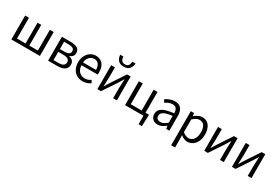

<svg xmlns="http://www.w3.org/2000/svg" viewBox="90 -2177 5456 3774"><g transform="rotate(30 2818.0 -289.5)"><path d="M179.8 -542.6V-71.8H374.2V-542.6H458.4V-71.8H653.4V-542.6H740.8V0H92.8V-542.6Z M1332.4 -404.4Q1332.4 -360.6 1308.9 -331.3Q1285.4 -302 1242 -289V-284.8Q1292.6 -273.4 1324.3 -241.8Q1356 -210.2 1356 -155.2Q1356 -77.8 1298.6 -38.9Q1241.2 0 1142.6 0H926.8V-542.6H1133.2Q1227.2 -542.6 1279.8 -509.2Q1332.4 -475.8 1332.4 -404.4ZM1246.4 -396.6Q1246.4 -478.4 1124.2 -478.4H1013.4V-313.8H1117.8Q1246.4 -313.8 1246.4 -396.6ZM1269.4 -160Q1269.4 -203.4 1232.8 -226.9Q1196.2 -250.4 1126.2 -250.4H1013.4V-63.4H1132.8Q1200.6 -63.4 1235 -88.2Q1269.4 -113 1269.4 -160Z M1452 -270.6Q1452 -355.6 1486 -420.3Q1520 -485 1576 -520.4Q1632 -555.8 1694.8 -555.8Q1762.8 -555.8 1811.3 -524.7Q1859.8 -493.6 1884.9 -436.4Q1910 -379.2 1910 -301Q1910 -267.2 1906 -250.4H1539.2Q1541.6 -192.4 1565.1 -148.7Q1588.6 -105 1628.8 -81.1Q1669 -57.2 1721.2 -57.2Q1759.2 -57.2 1791.9 -68.2Q1824.6 -79.2 1857.2 -101.2L1889 -42.2Q1849.2 -16 1805.9 -1.4Q1762.6 13.2 1710.8 13.2Q1638.2 13.2 1579.5 -20.7Q1520.8 -54.6 1486.4 -119Q1452 -183.4 1452 -270.6ZM1696.2 -485.4Q1656.8 -485.4 1622.5 -464.8Q1588.2 -444.2 1565.6 -405.4Q1543 -366.6 1537.8 -313.8H1832.6Q1832.6 -397.2 1797 -441.3Q1761.4 -485.4 1696.2 -485.4Z M2130.4 -542.6V-312.2Q2130.4 -253.2 2124.4 -158.4Q2122.8 -134.2 2121.8 -112H2126.4Q2143 -138.2 2158.6 -163.4L2198.6 -227.8L2406.4 -542.6H2488.4V0H2402.8V-229.6Q2402.8 -277.2 2410 -393.6Q2411.2 -411 2412.4 -430.6H2407.6L2335.4 -314L2126.6 0H2044.8V-542.6ZM2095.4 -810.4H2167.6Q2169.6 -756.4 2193.1 -724.3Q2216.6 -692.2 2269.6 -692.2Q2322.6 -692.2 2345.7 -724.3Q2368.8 -756.4 2370.8 -810.4H2443Q2439.4 -737.2 2398.2 -688.5Q2357 -639.8 2269.6 -639.8Q2182.4 -639.8 2141.1 -688.5Q2099.8 -737.2 2095.4 -810.4Z M2673.8 0V-542.6H2762.2V-71.8H3009.2V-542.6H3096.8V-71.8H3175V-16.4L3166.2 192.2H3090.8V0Z M3257 -140.6Q3257 -229.2 3336.4 -276.4Q3415.8 -323.6 3590.6 -343.2Q3591.6 -404.8 3565.9 -443.7Q3540.2 -482.6 3478.2 -482.6Q3434 -482.6 3393.3 -466.1Q3352.6 -449.6 3314.8 -423.8L3280.8 -484.8Q3324.8 -514.4 3378.9 -535.1Q3433 -555.8 3492.2 -555.8Q3587.4 -555.8 3633.2 -497.3Q3679 -438.8 3679 -334.2V0H3606.8L3598.8 -65H3595.4Q3500.4 13.2 3415.6 13.2Q3370.2 13.2 3334.1 -5Q3298 -23.2 3277.5 -57.9Q3257 -92.6 3257 -140.6ZM3590.6 -130.6V-284Q3455.6 -268.4 3398.8 -235.1Q3342 -201.8 3342 -146.6Q3342 -101.8 3368.8 -80.1Q3395.6 -58.4 3439.8 -58.4Q3477.6 -58.4 3513.2 -76.2Q3548.8 -94 3590.6 -130.6Z M3925 -542.6 3933.2 -478.8H3936.2Q3977.8 -513.2 4021.6 -534.5Q4065.4 -555.8 4109 -555.8Q4178.4 -555.8 4226.9 -521.9Q4275.4 -488 4300 -425.7Q4324.6 -363.4 4324.6 -279.6Q4324.6 -189.6 4292.3 -123.2Q4260 -56.8 4206.2 -21.8Q4152.4 13.2 4088.8 13.2Q4016.6 13.2 3938.4 -49.8L3941.2 45.6V230.2H3852.8V-542.6ZM4233.6 -278.2Q4233.6 -374 4198.3 -428Q4163 -482 4088 -482Q4054.2 -482 4018.4 -463.3Q3982.6 -444.6 3941.2 -406.8V-117.8Q3976.4 -88.6 4011 -74.7Q4045.6 -60.8 4075.6 -60.8Q4121.2 -60.8 4156.8 -87.3Q4192.4 -113.8 4213 -162.9Q4233.6 -212 4233.6 -278.2Z M4556.4 -542.6V-312.2Q4556.4 -253.2 4550.4 -158.4Q4548.8 -134.2 4547.8 -112H4552.4Q4569 -138.2 4584.6 -163.4L4624.6 -227.8L4832.4 -542.6H4914.4V0H4828.8V-229.6Q4828.8 -277.2 4836 -393.6Q4837.2 -411 4838.4 -430.6H4833.5L4761.4 -314L4552.6 0H4470.8V-542.6Z M5185.4 -542.6V-312.2Q5185.4 -253.2 5179.4 -158.4Q5177.8 -134.2 5176.8 -112H5181.4Q5198 -138.2 5213.6 -163.4L5253.6 -227.8L5461.4 -542.6H5543.4V0H5457.8V-229.6Q5457.8 -277.2 5465 -393.6Q5466.2 -411 5467.4 -430.6H5462.5L5390.4 -314L5181.6 0H5099.8V-542.6Z"/></g></svg>

Font: 寒蝉端黑体 Light
Style: Regular
Weight: 300
Designer: ChillDuanSans {Warren2060}; 
Source Han Sans {Ryoko NISHIZUKA 西塚涼子 (kana, bopomofo & ideographs); Paul D. Hunt (Latin, G
Foundry: ChillType&Adobe
Version: Version 1.300;Glyphs 3.3 (3306)